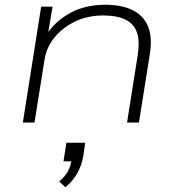

<svg xmlns="http://www.w3.org/2000/svg" viewBox="-20 -515 754 807"><path d="M76 0 153 -487H201L181 -369H175Q214 -428 277 -461.5Q340 -495 422 -495Q490 -495 536 -473Q582 -451 601.5 -405.5Q621 -360 610 -289L564 0H514L559 -284Q568 -344 555 -380Q542 -416 506.5 -433Q471 -450 414 -450Q349 -450 296.5 -425Q244 -400 209.5 -358Q175 -316 167 -263L125 0ZM255 272 229 248Q253 227 265 205.5Q277 184 281 156L293 163H247L259 85H338L330 142Q322 183 304 214.5Q286 246 255 272Z"/></svg>

Font: Nunito Sans 10pt Expanded ExtraLight
Style: Italic
Weight: 250
Width: 7
Italic angle: -9°
Designer: Vernon Adams
Foundry: Vernon Adams
Version: Version 3.101;gftools[0.9.27]